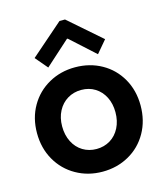

<svg xmlns="http://www.w3.org/2000/svg" viewBox="-116 -862 823 958"><g transform="rotate(-15 296.0 -383.0)"><path d="M28.3 -262.7Q28.3 -340.3 63.5 -401.4Q98.6 -462.4 159.9 -496.8Q221.2 -531.2 295.9 -531.2Q371.6 -531.2 432.6 -497.1Q493.7 -462.9 528.6 -401.6Q563.5 -340.3 563.5 -262.7Q563.5 -184.6 528.6 -122.8Q493.7 -61 432.4 -26.6Q371.1 7.8 295.9 7.8Q221.2 7.8 159.9 -26.9Q98.6 -61.5 63.5 -123Q28.3 -184.6 28.3 -262.7ZM433.6 -262.7Q433.6 -306.6 416.3 -341.1Q398.9 -375.5 367.9 -394.8Q336.9 -414.1 296.9 -414.1Q257.3 -414.1 225.8 -395Q194.3 -376 176.3 -341.6Q158.2 -307.1 158.2 -262.7Q158.2 -217.8 176 -182.6Q193.8 -147.5 225.3 -128.4Q256.8 -109.4 295.9 -109.4Q335 -109.4 366.5 -128.4Q397.9 -147.5 415.8 -182.6Q433.6 -217.8 433.6 -262.7ZM113.8 -627.9 281.7 -774.4H310.1L478 -627.9L424.3 -564.5L298.3 -678.7H294.4L167.5 -564.5Z"/></g></svg>

Font: Reddit Sans Strawberry
Style: Bold
Weight: 700
Designer: Stephen Hutchings
Foundry: Reddit
Version: Version 1.013